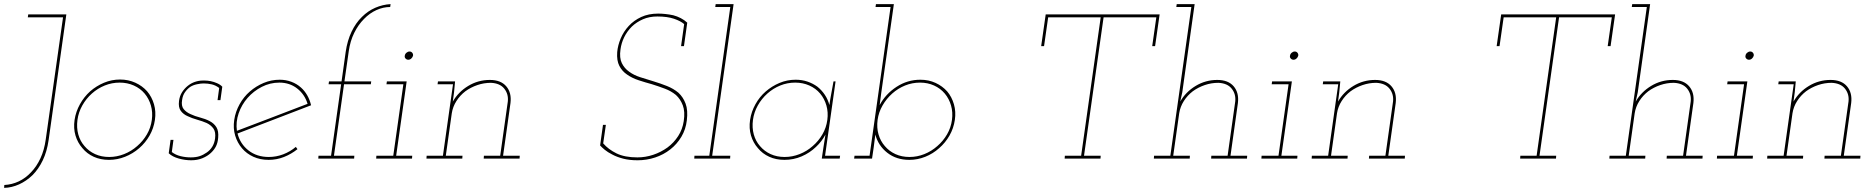

<svg xmlns="http://www.w3.org/2000/svg" viewBox="-44 -770 9085 932"><path d="M93 -700 91 -686H262L178 -93Q171 -42 152.5 -2Q134 38 107 66Q80 95 47 110.5Q14 126 -23 128L-24 142Q13 141 48.5 125Q84 109 114 80Q143 51 163.5 8.5Q184 -34 192 -90L278 -700Z M318 -188Q312 -147 322.5 -112Q333 -77 356 -51Q378 -24 411 -9Q444 6 485 6Q525 6 563 -9Q601 -24 632 -51Q662 -77 682 -112Q702 -147 708 -188Q714 -228 703.5 -264Q693 -300 670 -327Q647 -353 613 -368.5Q579 -384 539 -384Q498 -384 461 -368.5Q424 -353 394 -327Q364 -300 344 -264Q324 -228 318 -188ZM332 -188Q337 -225 355.5 -258Q374 -291 402 -316Q430 -341 464.5 -355Q499 -369 537 -369Q574 -369 605.5 -355Q637 -341 658 -316Q679 -291 688.5 -258Q698 -225 693 -188Q688 -150 669 -117.5Q650 -85 622 -61Q594 -36 558.5 -22Q523 -8 486 -8Q448 -8 417.5 -22Q387 -36 366 -61Q345 -85 336 -117.5Q327 -150 332 -188Z M775 -26Q793 -9 823.5 -0.5Q854 8 884 8Q914 8 938.5 -2Q963 -12 980 -28Q996 -43 1004.5 -60Q1013 -77 1015 -101Q1018 -134 1006.5 -152.5Q995 -171 974 -182Q953 -193 927.5 -199.5Q902 -206 881 -216Q860 -225 847.5 -240.5Q835 -256 840 -285Q843 -307 854 -322.5Q865 -338 879 -348Q893 -357 912 -361Q931 -365 944 -365Q965 -365 984 -360.5Q1003 -356 1020 -343L1012 -284H1026L1035 -349Q1026 -359 1010 -366Q994 -373 979 -376Q963 -379 951.5 -379Q940 -379 940 -379Q921 -379 902 -372.5Q883 -366 867 -353Q851 -340 839.5 -322Q828 -304 825 -280Q821 -249 833.5 -232Q846 -215 867 -206Q888 -196 913 -189Q938 -182 959 -173Q980 -163 992 -146Q1004 -129 1000 -98Q997 -75 986.5 -58Q976 -41 960 -30Q943 -18 925 -12Q907 -6 882 -6Q857 -6 832.5 -12Q808 -18 790 -32L798 -91H784Z M1312 -369Q1362 -369 1398.5 -340.5Q1435 -312 1449 -266Q1363 -233 1278 -200.5Q1193 -168 1106 -135Q1100 -178 1114.5 -220Q1129 -262 1158 -295Q1187 -328 1227 -348.5Q1267 -369 1312 -369ZM1466 -259Q1460 -285 1447.5 -307Q1435 -329 1417 -345Q1397 -363 1370.5 -373Q1344 -383 1314 -383Q1273 -383 1236 -367.5Q1199 -352 1169 -326Q1139 -300 1119 -264Q1099 -228 1093 -188Q1087 -147 1097.5 -112Q1108 -77 1131 -50Q1153 -24 1186 -9Q1219 6 1260 6Q1299 6 1334.5 -8Q1370 -22 1400 -46Q1398 -49 1396 -51.5Q1394 -54 1392 -57Q1365 -34 1331 -21Q1297 -8 1261 -8Q1203 -8 1162.5 -39.5Q1122 -71 1109 -122Q1199 -157 1287.5 -190.5Q1376 -224 1466 -259Z M1502 -14 1501 0H1675L1676 -14H1577L1626 -361H1756L1758 -375H1628L1649 -522Q1656 -571 1675.5 -610.5Q1695 -650 1723 -678Q1750 -706 1783 -721Q1816 -736 1850 -736L1852 -750Q1814 -748 1778 -732.5Q1742 -717 1713 -688Q1683 -659 1662.5 -616Q1642 -573 1634 -518L1614 -375H1553L1551 -361H1612L1563 -14Z M1783 -14 1782 0H1956L1957 -14H1879L1930 -375H1834L1832 -361H1914L1865 -14ZM1921 -500Q1919 -492 1924.5 -486Q1930 -480 1938 -480Q1946 -480 1952.5 -486Q1959 -492 1961 -500Q1962 -508 1957 -514Q1952 -520 1944 -520Q1936 -520 1929 -514Q1922 -508 1921 -500Z M2305 -14 2304 0H2478L2479 -14H2398L2434 -270Q2440 -320 2413.5 -351Q2387 -382 2334 -382Q2277 -382 2229 -353Q2181 -324 2154 -277Q2156 -290 2157 -299.5Q2158 -309 2160 -322L2165 -375H2082L2080 -361H2155L2106 -14H2027L2026 0H2200L2201 -14H2120L2149 -220Q2154 -252 2171.5 -279.5Q2189 -307 2215 -327Q2241 -346 2273 -357Q2305 -368 2339 -368Q2383 -366 2404 -339.5Q2425 -313 2421 -277L2384 -14Z M2869 -64Q2877 -55 2891.5 -43Q2906 -31 2928 -20Q2950 -8 2980.5 0Q3011 8 3051 8Q3095 8 3136 -5.5Q3177 -19 3210 -45Q3242 -70 3263.5 -106Q3285 -142 3290 -186Q3296 -235 3284 -267Q3272 -299 3249 -320Q3225 -340 3193.5 -352.5Q3162 -365 3129 -375Q3096 -385 3064.5 -395Q3033 -405 3010 -422Q2987 -438 2974.5 -463.5Q2962 -489 2968 -530Q2972 -561 2986 -589.5Q3000 -618 3023 -641Q3046 -663 3077 -676.5Q3108 -690 3147 -690Q3195 -690 3227.5 -679Q3260 -668 3277 -653L3262 -546H3276L3292 -660Q3278 -673 3260.5 -682Q3243 -691 3224 -696Q3205 -700 3186 -702Q3167 -704 3151 -704Q3104 -704 3068.5 -687.5Q3033 -671 3008 -644Q2983 -617 2969 -583.5Q2955 -550 2952 -517Q2949 -476 2962.5 -450Q2976 -424 3000 -408Q3024 -391 3056 -380.5Q3088 -370 3121 -361Q3153 -351 3183.5 -339.5Q3214 -328 3237 -309Q3259 -289 3270.5 -258.5Q3282 -228 3275 -182Q3269 -142 3248 -109.5Q3227 -77 3196 -54Q3164 -31 3126.5 -18.5Q3089 -6 3050 -6Q2988 -6 2948.5 -25.5Q2909 -45 2884 -74L2897 -164H2883Z M3327 -14 3326 0H3500L3501 -14H3413L3517 -750H3430L3428 -736H3501L3399 -14Z M3597 -188Q3591 -147 3601.5 -112Q3612 -77 3635 -51Q3657 -24 3690 -9Q3723 6 3764 6Q3808 6 3847.5 -11Q3887 -28 3917 -57Q3931 -70 3942.5 -85Q3954 -100 3963 -117Q3961 -101 3958 -85.5Q3955 -70 3953 -54L3945 0H4032L4034 -14H3961L4012 -375H4002Q3997 -346 3991.5 -317.5Q3986 -289 3982 -260Q3975 -287 3960 -309.5Q3945 -332 3924 -349Q3902 -365 3875.5 -374Q3849 -383 3818 -383Q3777 -383 3740 -367.5Q3703 -352 3673 -326Q3643 -300 3623 -264Q3603 -228 3597 -188ZM3611 -188Q3616 -225 3634.5 -258Q3653 -291 3681 -316Q3709 -341 3743.5 -355Q3778 -369 3816 -369Q3853 -369 3884.5 -355Q3916 -341 3937 -316Q3958 -291 3967.5 -258Q3977 -225 3972 -188Q3967 -150 3948 -117.5Q3929 -85 3901 -61Q3873 -36 3837.5 -22Q3802 -8 3765 -8Q3727 -8 3696.5 -22Q3666 -36 3645 -61Q3624 -85 3615 -117.5Q3606 -150 3611 -188Z M4189 0 4197 -54Q4199 -70 4201 -85.5Q4203 -101 4205 -117Q4219 -63 4263 -28.5Q4307 6 4370 6Q4410 6 4447.5 -9Q4485 -24 4515 -51Q4545 -77 4565 -112Q4585 -147 4591 -188Q4597 -228 4586.5 -264Q4576 -300 4554 -326Q4531 -352 4497.5 -367.5Q4464 -383 4424 -383Q4361 -383 4308 -348.5Q4255 -314 4226 -260Q4228 -275 4230 -290.5Q4232 -306 4234 -321L4295 -750H4208L4206 -736H4279L4177 -14H4104L4102 0ZM4577 -188Q4572 -150 4553 -117.5Q4534 -85 4506 -61Q4478 -36 4443 -22Q4408 -8 4371 -8Q4333 -8 4302.5 -22Q4272 -36 4251 -61Q4230 -85 4220.5 -117.5Q4211 -150 4216 -188Q4221 -225 4240 -258Q4259 -291 4287 -316Q4315 -341 4349.5 -355Q4384 -369 4422 -369Q4459 -369 4490 -355Q4521 -341 4542 -316Q4563 -291 4572.5 -258Q4582 -225 4577 -188Z M5125 -14 5124 0H5298L5299 -14H5218L5313 -686H5569L5549 -546H5563L5585 -700H5032L5010 -546H5024L5044 -686H5299L5204 -14Z M5836 -14 5835 0H6009L6010 -14H5929L5965 -270Q5971 -320 5944.5 -351Q5918 -382 5865 -382Q5808 -382 5760 -353Q5712 -324 5685 -277L5695 -322L5755 -750H5668L5666 -736H5739L5637 -14H5558L5557 0H5731L5732 -14H5651L5680 -220Q5685 -252 5702.5 -279.5Q5720 -307 5746 -327Q5772 -346 5804 -357Q5836 -368 5870 -368Q5914 -366 5935 -339.5Q5956 -313 5952 -277L5915 -14Z M6080 -14 6079 0H6253L6254 -14H6176L6227 -375H6131L6129 -361H6211L6162 -14ZM6218 -500Q6216 -492 6221.5 -486Q6227 -480 6235 -480Q6243 -480 6249.5 -486Q6256 -492 6258 -500Q6259 -508 6254 -514Q6249 -520 6241 -520Q6233 -520 6226 -514Q6219 -508 6218 -500Z M6602 -14 6601 0H6775L6776 -14H6695L6731 -270Q6737 -320 6710.5 -351Q6684 -382 6631 -382Q6574 -382 6526 -353Q6478 -324 6451 -277Q6453 -290 6454 -299.5Q6455 -309 6457 -322L6462 -375H6379L6377 -361H6452L6403 -14H6324L6323 0H6497L6498 -14H6417L6446 -220Q6451 -252 6468.5 -279.5Q6486 -307 6512 -327Q6538 -346 6570 -357Q6602 -368 6636 -368Q6680 -366 6701 -339.5Q6722 -313 6718 -277L6681 -14Z M7336 -14 7335 0H7509L7510 -14H7429L7524 -686H7780L7760 -546H7774L7796 -700H7243L7221 -546H7235L7255 -686H7510L7415 -14Z M8047 -14 8046 0H8220L8221 -14H8140L8176 -270Q8182 -320 8155.5 -351Q8129 -382 8076 -382Q8019 -382 7971 -353Q7923 -324 7896 -277L7906 -322L7966 -750H7879L7877 -736H7950L7848 -14H7769L7768 0H7942L7943 -14H7862L7891 -220Q7896 -252 7913.5 -279.5Q7931 -307 7957 -327Q7983 -346 8015 -357Q8047 -368 8081 -368Q8125 -366 8146 -339.5Q8167 -313 8163 -277L8126 -14Z M8291 -14 8290 0H8464L8465 -14H8387L8438 -375H8342L8340 -361H8422L8373 -14ZM8429 -500Q8427 -492 8432.5 -486Q8438 -480 8446 -480Q8454 -480 8460.5 -486Q8467 -492 8469 -500Q8470 -508 8465 -514Q8460 -520 8452 -520Q8444 -520 8437 -514Q8430 -508 8429 -500Z M8813 -14 8812 0H8986L8987 -14H8906L8942 -270Q8948 -320 8921.5 -351Q8895 -382 8842 -382Q8785 -382 8737 -353Q8689 -324 8662 -277Q8664 -290 8665 -299.5Q8666 -309 8668 -322L8673 -375H8590L8588 -361H8663L8614 -14H8535L8534 0H8708L8709 -14H8628L8657 -220Q8662 -252 8679.5 -279.5Q8697 -307 8723 -327Q8749 -346 8781 -357Q8813 -368 8847 -368Q8891 -366 8912 -339.5Q8933 -313 8929 -277L8892 -14Z"/></svg>

Font: Josefin Slab Thin Thin
Style: Italic
Weight: 250
Italic angle: -12°
Version: Version 2.000